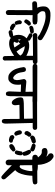

<svg xmlns="http://www.w3.org/2000/svg" viewBox="1061 -1928 870 3048"><g transform="rotate(90 1496.0 -404.0)"><path d="M161.1 -62 144.5 -70.8 143.6 -71.8 143.1 -72.8Q134.3 -83.5 131.8 -98.6V-99.1V-99.6L133.8 -483.4L23.4 -480.5H22.5L21 -481L3.4 -488.8L2 -489.3L1 -490.7Q-4.4 -498.5 -6.6 -507.6Q-8.8 -516.6 -7.8 -526.9V-527.8L-7.3 -528.8L0.5 -545.4L1.5 -547.4L2.9 -548.3Q24.9 -559.6 52.2 -558.6Q73.7 -557.6 94.2 -559.6Q82.5 -587.9 77.1 -616.2Q71.3 -648.4 74.7 -681.6Q78.6 -716.8 107.9 -741.2Q137.2 -765.6 177.2 -769Q215.8 -772.5 280.3 -766.1Q345.2 -759.8 429.2 -726.6Q513.7 -693.8 596.2 -637.7L596.7 -637.2Q602.1 -632.3 605.5 -626.2Q608.9 -620.1 610.1 -613.3Q611.3 -606.4 610.4 -598.6V-597.7L609.9 -596.7L601.1 -580.1L600.6 -579.6L599.6 -578.6Q585.9 -566.4 564.9 -567.4H563.5L562.5 -568.4L541 -581.1H540.5V-581.5L517.1 -599.6Q478.5 -620.6 439.9 -637.5Q401.4 -654.3 361.3 -668Q282.2 -694.3 227.1 -692.9Q173.3 -691.4 159.7 -679.2Q147 -667.5 149.9 -636.7Q152.8 -606 199.7 -564.5H269.5Q310.5 -567.4 347.7 -554.2L349.1 -553.7L350.1 -552.7Q363.3 -537.1 361.3 -516.1V-514.6L360.8 -513.7L352.1 -497.1L350.6 -495.1L348.6 -494.6Q310.5 -480.5 264.2 -485.4L211.9 -487.3L210 -92.8V-91.3L209.5 -89.8L200.7 -73.2L199.7 -72.3L199.2 -71.8Q185.5 -60.5 163.6 -61.5H162.6ZM477.5 -106 459 -115.7 458 -116.7 457.5 -117.7Q448.7 -128.4 451.2 -144.5V-145L451.7 -146Q453.6 -150.4 456.5 -154.1Q459.5 -157.7 463.1 -160.6Q466.8 -163.6 471.2 -165.5H471.7L472.2 -166Q510.7 -174.8 549.8 -181.6L551.8 -182.1L553.2 -181.2Q560.1 -177.7 564.9 -172.6Q569.8 -167.5 572.8 -160.6L573.2 -159.2V-158.2V-145.5V-144.5L572.8 -143.6Q570.8 -138.7 568.1 -134.5Q565.4 -130.4 561.5 -127.4Q557.6 -124.5 553.2 -122.6H552.7Q546.4 -120.1 539.6 -117.9Q532.7 -115.7 525.6 -114Q518.6 -112.3 511.2 -110.6Q503.9 -108.9 496.3 -107.7Q488.8 -106.4 481.4 -105.5H479.5ZM413.6 -127Q384.8 -133.3 362.3 -152.8L355.5 -158.7L354.5 -159.7L354 -161.1L345.2 -183.6L344.2 -186L345.7 -188.5L356.4 -207L356.9 -208L357.4 -208.5Q367.2 -217.3 383.8 -214.8L385.3 -214.4L386.7 -213.4Q416 -189 444.3 -179.2L446.3 -178.7L447.3 -177.2Q454.1 -166.5 453.1 -150.9V-149.9L452.6 -148.9Q451.7 -147 450.7 -145.3Q449.7 -143.6 448.5 -141.8Q447.3 -140.1 445.8 -138.7Q444.3 -137.2 442.9 -135.7Q441.4 -134.3 439.7 -133.1Q438 -131.8 436 -130.9Q434.1 -129.9 431.6 -129.4L431.2 -128.9H430.7L416 -127H415ZM592.8 -160.2 574.2 -170.9 573.2 -171.4 572.8 -171.9Q568.4 -176.8 566.9 -183.6Q565.4 -190.4 566.4 -198.2V-199.2L567.4 -200.2Q585.9 -230.5 601.1 -260.7L601.6 -261.7L602.5 -262.2Q612.3 -271 628.9 -268.6H629.4L630.4 -268.1Q637.2 -265.1 642.1 -260.3Q647 -255.4 649.9 -248.5L650.4 -247.1V-246.1V-230.5V-229.5L649.9 -228.5Q645 -212.4 636.7 -197.3Q628.4 -182.1 616.7 -168L615.7 -167L614.7 -166.5L598.1 -159.7L595.2 -158.7ZM333 -202.1 314.5 -212.9 313 -213.4 312 -214.8Q294.9 -246.6 293 -282.7V-284.7L293.5 -286.1L305.2 -307.6L306.2 -308.6L307.1 -309.1Q317.9 -317.9 333 -315.4H333.5L334 -314.9Q341.3 -312 346.7 -307.1Q352.1 -302.2 355 -295.4L355.5 -293.9V-293Q355.5 -281.7 356.7 -270.5Q357.9 -259.3 360.6 -248.5Q363.3 -237.8 366.7 -227.5L367.7 -225.6L366.7 -223.1Q364.7 -218.8 361.8 -215.1Q358.9 -211.4 355.2 -208.5Q351.6 -205.6 347.2 -203.6H346.7L346.2 -203.1L337.4 -201.2L335 -200.7ZM625.5 -269Q617.7 -272.9 612.1 -279.1Q606.4 -285.2 604 -293L603.5 -293.9V-294.9Q603.5 -335.9 593.8 -373.5L593.3 -375.5L594.2 -377.4Q600.1 -391.1 613.8 -397.9L614.7 -398.4H616.2H630.9H632.3L633.3 -397.9Q640.1 -394.5 645 -390.4Q649.9 -386.2 653.6 -380.6Q657.2 -375 659.2 -368.7V-368.2V-367.7L664.1 -291.5V-290L663.6 -288.6Q657.7 -274.9 644 -269L642.6 -268.6H641.6H627.9H626.5ZM307.6 -353.5 289.1 -364.3 288.1 -364.7 287.1 -365.7Q278.8 -377.4 281.2 -393.6V-394L281.7 -395Q285.6 -403.8 290.5 -412.1Q295.4 -420.4 300.8 -427.7Q306.2 -435.1 312 -441.4Q321.8 -451.7 332.8 -456.1Q343.8 -460.4 355.5 -459H356.4L356.9 -458.5Q360.4 -456.5 363.3 -454.3Q366.2 -452.1 368.7 -449.7Q371.1 -447.3 373 -444.3Q375 -441.4 376.5 -438L377 -436.5V-435.5V-422.9V-420.4L375 -418.5Q355 -400.4 332 -362.3L331.1 -360.4L329.6 -359.9L313 -353L310.1 -352.1ZM578.6 -392.6Q545.9 -414.1 509.3 -432.1L507.8 -433.1L506.8 -434.1Q498.5 -445.8 501 -461.9V-462.4L501.5 -463.4Q507.3 -477.1 521 -482.9L522.5 -483.4H523.4H542H543.5L544.9 -482.4L610.4 -444.3L611.3 -443.8L612.3 -442.9Q616.2 -437 617.7 -429.4Q619.1 -421.9 618.2 -413.6V-412.6L617.7 -411.6Q611.8 -397.9 598.1 -392.1L596.7 -391.6H595.7H582H580.1ZM402.8 -434.1Q389.2 -439.9 382.3 -453.6L381.8 -454.6V-456.1V-471.7V-473.1L382.3 -474.1Q385.3 -480 390.1 -484.9Q395 -489.7 401.6 -493.2Q408.2 -496.6 417 -499Q441.4 -505.9 478.5 -505.9H479.5L480.5 -505.4Q495.6 -500 502.4 -485.8L502.9 -484.9V-483.4V-469.7V-468.3L502.4 -467.3Q495.6 -453.1 480.5 -447.8L480 -447.3H479Q460.4 -445.3 442.4 -441.9Q424.3 -438.5 406.7 -433.6L404.8 -433.1Z M890.1 -13.2 874.5 -20 873.5 -20.5 872.6 -21.5Q869.6 -24.9 867.4 -28.8Q865.2 -32.7 864 -37.1Q862.8 -41.5 862.3 -46.4V-46.9L859.4 -193.4Q805.2 -153.3 756.3 -133.3Q702.1 -111.3 650.9 -114.3Q599.1 -117.2 572.3 -143.1Q545.9 -168.5 535.6 -198.7Q525.4 -228.5 525.4 -263.2Q525.4 -274.9 526.9 -286.4Q528.3 -297.9 531 -309.1Q533.7 -320.3 538.1 -331.1Q550.8 -364.7 580.1 -390.6Q609.4 -416.5 646 -426.3Q682.1 -435.5 721.7 -431.6Q761.2 -427.7 796.9 -414.6Q812 -409.2 827.6 -402.3Q843.3 -395.5 857.4 -387.7V-493.2L531.2 -490.2H530.8Q517.1 -491.2 506.8 -500.5L506.3 -501Q496.1 -513.7 497.1 -532.7V-533.7L497.6 -534.7L505.4 -550.3L506.3 -552.2L508.3 -553.2L522.9 -560.1L523.9 -560.5H525.4L953.1 -563.5H953.6H954.1Q966.8 -561 978.5 -553.7L979.5 -553.2L980 -552.7Q985.8 -545.9 988 -537.6Q990.2 -529.3 989.3 -520V-518.6L988.8 -517.6L981 -502.9L980 -502L979.5 -501.5Q965.8 -490.2 949.2 -490.2H927.7L932.6 -41V-39.6L932.1 -38.6L924.3 -22.9L923.8 -22L922.9 -21Q911.1 -10.3 892.1 -12.7H891.1ZM725.6 -198.7Q702.1 -234.4 679.2 -269Q656.2 -304.7 633.3 -340.3Q611.3 -323.2 603 -305.2Q593.8 -285.2 597.7 -252.4Q601.1 -220.7 623 -200.7Q644.5 -181.2 674.8 -185.5Q703.1 -189.5 725.6 -198.7ZM855 -292.5 845.7 -301.8 844.7 -302.2 844.2 -303.7Q842.8 -306.6 840.6 -309.8Q838.4 -313 834.7 -316.4Q831.1 -319.8 825.9 -323.5Q820.8 -327.1 814.5 -330.1Q788.6 -344.2 758.8 -353.5Q750 -356 741.2 -357.7Q732.4 -359.4 723.4 -360.6Q714.4 -361.8 705.1 -362.3Q723.6 -327.6 744.1 -296.9Q766.1 -263.2 788.6 -231.4Q829.1 -255.4 855 -292.5Z M1452.6 -63 1436 -70.8 1434.1 -71.8 1433.1 -73.7Q1418.9 -103.5 1423.8 -143.1L1429.7 -298.8L1313.5 -303.2Q1317.4 -285.6 1317.4 -268.6Q1317.4 -258.3 1316.9 -247.3Q1316.4 -236.3 1315.9 -224.6Q1315.4 -216.8 1314.2 -209Q1313 -201.2 1311 -193.1Q1309.1 -185.1 1306.2 -177.2Q1298.3 -153.3 1276.9 -130.4Q1272.5 -125.5 1268.3 -121.8Q1264.2 -118.2 1259.8 -115Q1255.4 -111.8 1251 -109.4Q1246.6 -106.9 1241.9 -105.2Q1237.3 -103.5 1232.9 -102.5Q1211.9 -98.6 1180.2 -103Q1147.5 -107.9 1112.8 -145Q1078.6 -181.6 1061.5 -234.9Q1043.9 -287.6 1037.1 -344.2V-344.7V-345.7Q1038.1 -352.5 1041 -358.9Q1043.9 -365.2 1048.3 -370.6L1048.8 -371.6L1049.3 -372.1Q1064 -381.8 1083.5 -380.9H1084.5L1085.4 -380.4L1101.1 -372.6L1102.5 -372.1L1103 -371.1Q1114.3 -357.9 1117.7 -324.2Q1119.1 -308.6 1122.8 -292.5Q1126.5 -276.4 1131.8 -259.8Q1142.6 -227.1 1170.9 -199.7Q1197.8 -173.8 1214.4 -179.2Q1231.9 -185.1 1236.8 -199.7Q1242.2 -216.3 1244.1 -235.8Q1246.1 -255.4 1226.6 -349.6V-350.6V-351.6Q1229 -366.2 1241.7 -377.9Q1248.5 -383.8 1257.1 -386Q1265.6 -388.2 1275.9 -386.7L1429.7 -373.5L1427.7 -488.3L1041.5 -486.3Q1028.3 -485.4 1017.3 -488Q1006.3 -490.7 996.6 -497.1L995.6 -497.6L995.1 -498.5Q985.4 -513.2 986.3 -532.7V-533.7L986.8 -534.7L994.6 -550.3L995.6 -551.8L996.6 -552.7Q1013.7 -565.4 1040.5 -561.5L1571.8 -559.6Q1596.7 -561.5 1613.8 -549.8L1614.3 -549.3L1614.7 -548.8Q1626 -535.2 1624 -515.1V-514.2L1623.5 -513.2L1615.7 -497.6L1614.7 -496.1L1613.8 -495.1Q1592.3 -481.4 1566.9 -484.4L1502 -486.3Q1499 -160.6 1499 -131.8Q1499 -101.6 1488.8 -74.2L1488.3 -72.8L1487.3 -71.8Q1473.6 -60.1 1454.6 -62.5H1453.6Z M1888.2 1.5 1873.5 -5.4 1872.1 -6.3 1871.1 -7.8Q1866.7 -14.6 1864.3 -21.7Q1861.8 -28.8 1861.3 -35.6V-36.1L1859.4 -280.3L1636.2 -277.3Q1636.7 -267.1 1637.7 -257.6Q1638.7 -248 1640.1 -238.8Q1643.6 -216.8 1641.6 -198.2Q1639.2 -177.7 1626.5 -165.5Q1613.3 -152.8 1593.8 -156.7Q1584 -158.7 1575.2 -165Q1566.4 -171.4 1558.6 -181.6Q1543 -201.2 1531.2 -228Q1527.3 -237.3 1524.7 -247.6Q1522 -257.8 1520.3 -268.8Q1518.6 -279.8 1518.1 -292Q1516.6 -331.5 1546.4 -338.9Q1572.3 -344.7 1611.3 -346.7Q1649.4 -348.6 1857.4 -350.6L1854.5 -489.3L1536.1 -486.3H1535.6H1535.2Q1521 -488.8 1511.2 -496.6H1510.7L1510.3 -497.1Q1500 -509.8 1501 -529.8V-530.8L1501.5 -532.2L1509.3 -546.9L1510.3 -548.3L1512.2 -549.3L1527.8 -557.1L1528.8 -557.6H1530.3L2004.9 -558.6H2005.9L2007.3 -558.1L2022.9 -551.3L2024.4 -550.8L2025.4 -549.3Q2035.2 -536.1 2034.2 -518.1V-517.1L2033.7 -516.1L2025.9 -500.5L2024.9 -499L2023.9 -498Q2018.1 -493.7 2011.7 -491.2Q2005.4 -488.8 1998.5 -488.3H1998H1923.8L1934.6 -57.6Q1934.6 -31.7 1923.3 -9.8L1922.9 -9.3L1921.9 -8.8Q1909.2 4.4 1890.1 2H1889.2Z M2541.5 -59.1 2522 -68.8 2520.5 -69.3 2520 -70.3Q2509.3 -83.5 2506.8 -101.1V-101.6V-481.4L2463.9 -483.4H2462.4L2461.4 -483.9L2441.9 -493.7L2440.4 -494.1L2439.9 -495.1Q2433.1 -502.9 2430.4 -512.9Q2427.7 -522.9 2428.7 -534.7V-535.6L2429.2 -536.6L2439 -556.2L2439.5 -557.1L2440.4 -558.1Q2447.3 -564 2454.8 -567.6Q2462.4 -571.3 2471.2 -572.3Q2459.5 -588.9 2445.3 -602.5Q2427.2 -620.1 2412.1 -627.4Q2405.3 -630.9 2391.6 -632.3Q2377.9 -633.8 2358.9 -632.8H2356.9L2356 -633.3L2336.4 -643.1L2335.4 -643.6L2334.5 -644.5Q2319.3 -662.1 2321.3 -686V-687L2321.8 -688L2331.5 -707.5L2332.5 -709L2334 -710Q2365.2 -729 2407.2 -721.7Q2435.5 -716.8 2460 -703.6Q2453.6 -712.9 2446.8 -720.2Q2439.9 -727.5 2432.9 -733.2Q2425.8 -738.8 2418 -742.7L2417 -743.2L2416.5 -744.1Q2409.7 -752 2407 -762Q2404.3 -772 2405.3 -783.7V-784.7L2405.8 -785.6L2415.5 -805.2L2416 -806.6L2417.5 -807.1Q2437 -822.8 2464.8 -818.4H2465.8L2466.8 -817.4Q2478 -811 2488.3 -804Q2498.5 -796.9 2507.1 -789.1Q2515.6 -781.2 2522.9 -772.7Q2530.3 -764.2 2536.1 -754.9Q2559.1 -719.2 2573.7 -669.4Q2587.9 -622.6 2588.9 -569.3Q2599.6 -569.8 2609.6 -569.6Q2619.6 -569.3 2628.9 -568.8Q2638.2 -568.4 2646.7 -567.6Q2655.3 -566.9 2663.3 -565.7Q2671.4 -564.5 2678.7 -562.7Q2686 -561 2692.9 -559.6L2694.8 -559.1L2695.8 -557.6Q2702.6 -549.8 2705.3 -539.8Q2708 -529.8 2707 -518.1V-517.1L2706.5 -516.1L2696.8 -496.6L2695.8 -494.6L2693.8 -493.7Q2673.3 -484.9 2648.7 -481.7Q2624 -478.5 2594.7 -481L2595.7 -93.8V-92.3L2595.2 -90.8L2584.5 -71.3L2583.5 -70.3L2583 -69.8Q2575.2 -63 2565.2 -60.3Q2555.2 -57.6 2543.5 -58.6H2542.5ZM2187 -111.3Q2170.4 -112.8 2155.3 -118.7Q2140.1 -124.5 2126.5 -134.8L2125 -136.2L2124.5 -137.7L2115.7 -162.1L2114.7 -164.6L2115.7 -167L2126.5 -187.5L2127.4 -188.5L2128.4 -189.5Q2140.1 -197.3 2156.7 -196.3H2158.2L2159.7 -195.3Q2189.9 -174.3 2226.6 -168L2229 -167.5L2230.5 -165.5Q2238.3 -153.8 2237.3 -137.2V-136.2L2236.8 -135.3Q2230 -119.6 2214.4 -112.8L2213.4 -112.3H2211.9L2187.5 -111.3ZM2281.7 -116.7Q2267.1 -123.5 2260.3 -139.2L2259.8 -140.6V-141.6V-158.2V-159.7L2260.3 -160.6Q2267.1 -174.8 2290.5 -190.9Q2298.3 -196.3 2307.6 -200.7Q2316.9 -205.1 2327.6 -208.5Q2338.4 -211.9 2350.1 -214.8L2352.1 -215.3L2354 -214.4Q2368.7 -207.5 2375.5 -192.9L2376 -191.9V-190.4V-174.8V-172.9L2374.5 -170.9Q2347.7 -137.7 2311 -120.6L2310.5 -120.1H2309.6L2285.2 -116.2H2283.2ZM2089.8 -195.8 2067.4 -207.5 2066.4 -208.5 2065.4 -209.5Q2043.9 -242.2 2040 -283.7V-285.2L2040.5 -287.1L2051.3 -307.6L2052.2 -308.6L2053.2 -309.1Q2064.9 -318.8 2082 -316.4H2082.5L2083.5 -315.9Q2088.4 -313.5 2092.8 -310.3Q2097.2 -307.1 2100.1 -302.7Q2103 -298.3 2105 -293L2105.5 -292.5Q2109.4 -274.9 2114.5 -257.8Q2119.6 -240.7 2126.5 -223.6L2127.4 -221.7L2126.5 -219.2Q2123 -211.9 2117.4 -206.5Q2111.8 -201.2 2104 -197.8H2103.5L2103 -197.3L2094.2 -195.3L2091.8 -194.8ZM2382.8 -205.6Q2367.7 -211.4 2360.8 -227.1L2360.4 -229V-230.5Q2370.1 -283.7 2378.9 -316.9L2379.4 -318.8L2380.9 -319.8Q2394.5 -331.5 2413.6 -329.1H2414.6L2415.5 -328.6Q2418 -327.6 2420.4 -326.2Q2422.9 -324.7 2424.8 -323.2Q2426.8 -321.8 2428.7 -319.8Q2430.7 -317.9 2432.1 -315.9Q2433.6 -314 2434.8 -311.5Q2436 -309.1 2437 -306.6L2437.5 -305.7V-304.7Q2437.5 -275.4 2431.6 -252.4Q2425.8 -229.5 2414.1 -212.4L2413.6 -211.9L2412.6 -211.4Q2410.2 -209 2406.7 -207.5Q2403.3 -206.1 2399.9 -205.3Q2396.5 -204.6 2392.3 -204.6Q2388.2 -204.6 2384.3 -205.1H2383.3ZM2408.2 -325.7 2387.7 -336.4 2385.7 -337.9 2384.8 -340.3Q2379.4 -364.3 2367.7 -385.7Q2356 -409.2 2349.6 -434.1L2349.1 -436L2350.1 -438Q2352.1 -442.9 2355.2 -447.3Q2358.4 -451.7 2362.5 -454.8Q2366.7 -458 2371.6 -460.4L2372.6 -460.9H2374H2388.7H2390.6L2391.6 -460Q2404.8 -451.7 2414.6 -440.4Q2424.3 -429.2 2430.7 -415Q2443.4 -387.2 2445.3 -352.1V-350.6L2444.8 -349.1Q2441.4 -341.3 2436 -335.9Q2430.7 -330.6 2422.9 -327.6L2422.4 -327.1H2421.9L2412.1 -325.2L2410.2 -324.7ZM2082 -357.4 2061.5 -369.1 2059.6 -370.1 2059.1 -372.1 2051.3 -396.5 2050.3 -398.4 2051.3 -400.4Q2061 -429.7 2078.1 -448.2Q2096.2 -468.3 2117.7 -465.8H2118.7L2119.1 -465.3Q2134.3 -459.5 2141.1 -443.8L2141.6 -442.4V-441.4V-424.8V-422.9L2140.1 -420.9Q2120.1 -397.5 2108.9 -368.2L2107.9 -365.7L2106 -364.7L2087.4 -356.9L2084.5 -356ZM2153.3 -447.8 2132.8 -458.5 2131.8 -459.5 2130.9 -460.4Q2122.1 -474.1 2124 -491.2L2124.5 -492.7L2125.5 -494.1L2144 -516.6L2144.5 -517.6L2146 -518.1Q2154.8 -522.5 2164.1 -525.9Q2173.3 -529.3 2182.9 -532Q2192.4 -534.7 2202.6 -536.1Q2212.9 -537.6 2223.1 -538.1H2224.6L2226.1 -537.6Q2240.7 -530.8 2248.5 -515.1L2249 -514.2V-512.7V-498V-496.6L2248 -495.1Q2243.2 -486.8 2236.6 -481.2Q2230 -475.6 2221.7 -472.2L2221.2 -471.7Q2210.4 -469.2 2200 -465.8Q2189.5 -462.4 2179.2 -458Q2168.9 -453.6 2159.2 -447.8L2156.2 -446.3ZM2339.4 -449.7Q2332 -453.1 2324.7 -456.3Q2317.4 -459.5 2309.8 -462.4Q2302.2 -465.3 2294.7 -468Q2287.1 -470.7 2279.3 -473.4Q2271.5 -476.1 2263.7 -479L2262.2 -479.5L2261.2 -481Q2251.5 -492.7 2253.9 -509.8V-510.3L2254.4 -511.2Q2261.2 -526.9 2275.9 -533.7L2277.3 -534.2H2278.8Q2341.3 -528.3 2368.2 -504.4L2368.7 -503.9V-503.4Q2378.4 -491.7 2376 -474.6V-474.1L2375.5 -473.1Q2373 -468.3 2369.9 -464.1Q2366.7 -460 2362.5 -456.8Q2358.4 -453.6 2353.5 -451.7L2353 -451.2H2352.5L2342.8 -449.2L2341.3 -448.7Z M2780.8 10.7Q2767.1 6.8 2711.2 -44.9Q2655.3 -96.7 2543 -208.5L2542.5 -209V-209.5Q2524.9 -230.5 2527.8 -253.4Q2530.8 -276.4 2543 -288.1Q2555.7 -301.3 2575.2 -296.9Q2583.5 -294.4 2591.6 -291Q2599.6 -287.6 2606.9 -282.7Q2617.2 -275.9 2631.3 -286.6Q2647.5 -299.3 2658.7 -327.6Q2670.4 -357.4 2680.2 -399.9Q2689.9 -439.5 2688.5 -482.4L2539.1 -484.4H2538.6H2538.1Q2523.9 -486.8 2513.2 -495.6L2512.2 -496.1L2511.7 -496.6Q2502 -511.2 2502.9 -529.8V-530.8L2503.4 -531.7L2511.2 -548.3L2511.7 -549.3L2512.7 -550.3Q2525.4 -561.5 2545.4 -559.6L2870.1 -561.5H2871.6L2872.6 -561L2888.2 -553.2L2889.2 -552.7L2890.1 -551.8Q2901.4 -539.1 2899.4 -518.1V-517.1L2898.9 -516.1L2891.1 -500.5L2890.1 -498.5L2888.2 -497.6Q2876 -492.2 2862.3 -489Q2848.6 -485.8 2833.5 -485.4Q2820.3 -484.9 2802.2 -484.1Q2784.2 -483.4 2761.7 -482.4Q2761.2 -462.4 2759.5 -442.4Q2757.8 -422.4 2754.9 -402.8Q2752 -383.3 2748 -363.8Q2734.9 -301.8 2714.8 -263.2Q2705.6 -246.1 2694.8 -232.7Q2684.1 -219.2 2672.9 -210L2809.1 -54.7Q2821.3 -40 2819.3 -20V-19L2818.8 -18.1L2811 -2.4L2810.1 -1L2809.1 0Q2797.4 8.3 2783.2 10.7H2781.7Z"/></g></svg>

Font: NaikaiFont
Style: SemiBold
Weight: 600
Version: Version 1.89